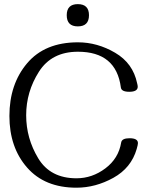

<svg xmlns="http://www.w3.org/2000/svg" viewBox="-20 -874 695 906"><path d="M347.2 -854.5Q399.9 -854.5 399.9 -802.2Q399.9 -749.5 347.2 -749.5Q294.9 -749.5 294.9 -802.2Q294.9 -854.5 347.2 -854.5ZM591.3 -221.7Q630.9 -221.7 630.9 -198.7Q630.9 -191.4 625 -170.9Q599.1 -81.5 514.9 -34.9Q430.7 11.7 340.8 11.7Q190.9 11.7 107.7 -83.5Q24.4 -178.7 24.4 -326.7Q24.4 -476.6 107.9 -575.4Q191.4 -674.3 347.7 -674.3Q439.5 -674.3 523.4 -625Q607.4 -575.7 627 -481.4Q629.9 -470.7 629.9 -464.8Q629.9 -440.9 589.8 -440.9Q552.7 -440.9 550.3 -461.4Q528.3 -629.9 347.7 -629.9Q223.6 -629.9 163.6 -535.4Q103.5 -440.9 103.5 -330.1Q103.5 -221.2 160.4 -127Q217.3 -32.7 340.8 -32.7Q415 -32.7 477.3 -79.6Q539.6 -126.5 551.8 -201.7Q555.2 -221.7 591.3 -221.7Z"/></svg>

Font: Gayathri
Style: Regular
Weight: 400
Designer: Binoy Dominic <binoy.domenic@gmail.com>
Foundry: SMC
Version: Version 1.000